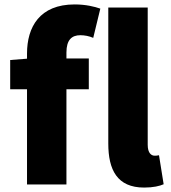

<svg xmlns="http://www.w3.org/2000/svg" viewBox="-20 -833 770 867"><path d="M631 14C672 14 701 7 719 -1L698 -132C689 -130 685 -130 678 -130C664 -130 647 -141 647 -179V-799H469V-185C469 -66 509 14 631 14ZM102 0H280V-430H381V-569H280V-596C280 -653 304 -674 343 -674C362 -674 383 -670 401 -662L433 -794C408 -803 367 -813 317 -813C159 -813 102 -711 102 -591V-568L26 -562V-430H102Z"/></svg>

Font: Source Han Sans HK Heavy
Style: Regular
Weight: 900
Designer: Ryoko NISHIZUKA 西塚涼子 (kana, bopomofo & ideographs); Paul D. Hunt (Latin, Greek & Cyrillic); Sandoll Communications 산돌커뮤니
Foundry: Adobe
Version: Version 2.000;hotconv 1.0.107;makeotfexe 2.5.65593